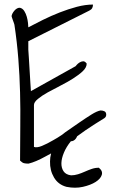

<svg xmlns="http://www.w3.org/2000/svg" viewBox="-20 -748 515 864"><path d="M424.8 6.8Q443.4 21.5 438 39.1Q432.6 56.6 410.2 70.8Q387.7 85 353 92.8Q318.4 100.6 279.3 92.8Q242.2 83 223.1 50.8Q204.1 18.6 205.1 -21.5Q205.1 -39.1 210 -57.6Q197.3 -50.8 184.6 -43.9Q140.6 -19.5 108.4 -11.7Q95.7 -11.7 87.9 -13.7Q80.1 -15.6 70.3 -25.4Q70.3 -104.5 71.3 -180.7Q72.3 -256.8 70.3 -332Q68.4 -407.2 62.5 -482.9Q56.6 -558.6 44.9 -636.7Q44.9 -638.7 42.5 -644.5Q40 -650.4 38.1 -656.7Q36.1 -663.1 34.2 -668Q32.2 -672.9 32.2 -674.8Q32.2 -679.7 35.6 -686.5Q39.1 -693.4 44.4 -699.7Q49.8 -706.1 56.6 -710Q63.5 -713.9 70.3 -712.9Q82 -710 89.4 -698.2Q96.7 -686.5 100.6 -672.4Q104.5 -658.2 106 -644.5Q107.4 -630.9 107.4 -625Q136.7 -640.6 173.3 -658.7Q210 -676.8 248.5 -691.9Q287.1 -707 325.7 -717.3Q364.3 -727.5 398.4 -727.5Q398.4 -718.8 395 -711.9Q391.6 -705.1 381.8 -700.2L107.4 -562.5V-524.4Q108.4 -513.7 109.9 -487.3Q111.3 -460.9 113.3 -431.2Q115.2 -401.4 116.7 -374.5Q118.2 -347.7 119.1 -337.9L320.3 -450.2L325.2 -456.1Q330.1 -461.9 337.9 -466.8Q345.7 -471.7 354 -472.2Q362.3 -472.7 370.1 -461.9Q370.1 -444.3 352.5 -427.7Q335 -411.1 308.6 -394.5Q282.2 -377.9 251.5 -362.3Q220.7 -346.7 194.3 -332Q168 -317.4 150.4 -302.7Q132.8 -288.1 132.8 -275.4V-86.9Q145.5 -82 168.5 -91.3Q191.4 -100.6 219.7 -117.2Q239.3 -127.9 260.7 -142.6Q273.4 -153.3 287.1 -162.1Q312.5 -179.7 337.9 -197.3Q366.2 -216.8 391.1 -232.4Q416 -248 432.6 -251Q442.4 -251 450.2 -247.1Q458 -243.2 458 -231.4Q458 -219.7 444.3 -212.9Q410.2 -192.4 365.2 -162.1Q346.7 -148.4 327.1 -134.8Q324.2 -127.9 320.3 -123Q311.5 -112.3 298.8 -112.3Q278.3 -86.9 267.6 -61Q256.8 -35.2 256.3 -13.7Q255.9 7.8 266.1 22.9Q276.4 38.1 299.8 41Q315.4 41 331.1 36.1Q346.7 31.2 361.8 24.4Q377 17.6 392.6 12.2Q408.2 6.8 424.8 6.8Z"/></svg>

Font: Shadows Into Light
Style: Regular
Weight: 400
Designer: Kimberly Geswein
Foundry: Kimberly Geswein
Version: Version 001.000